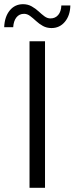

<svg xmlns="http://www.w3.org/2000/svg" viewBox="-27 -897 356 917"><path d="M114 0V-700H188V0ZM219 -763Q196 -763 178 -773Q160 -783 145.5 -796.5Q131 -810 117 -820.5Q103 -831 88 -831Q65 -831 51.5 -814Q38 -797 36 -767H-7Q-5 -817 19.5 -847Q44 -877 83 -877Q106 -877 124.5 -866.5Q143 -856 157.5 -842.5Q172 -829 185.5 -819Q199 -809 214 -809Q237 -809 251 -825.5Q265 -842 266 -871H309Q308 -823 283 -793Q258 -763 219 -763Z"/></svg>

Font: Modern
Style: Small
Weight: 400
Designer: Julieta Ulanovsky
Foundry: Julieta Ulanovsky
Version: Version 8.000